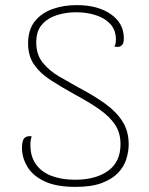

<svg xmlns="http://www.w3.org/2000/svg" viewBox="-20 -720 583 752"><path d="M276 12Q201 12 155 -9.5Q109 -31 87.5 -66.5Q66 -102 66 -142Q66 -158 69.5 -168.5Q73 -179 81.5 -183.5Q90 -188 104 -186Q102 -179 100.5 -172Q99 -165 99 -153Q99 -106 121.5 -75.5Q144 -45 183.5 -30.5Q223 -16 274 -16Q355 -16 403.5 -51Q452 -86 452 -155Q452 -200 430.5 -232Q409 -264 369 -292Q329 -320 271 -351Q219 -380 178 -406.5Q137 -433 113.5 -467Q90 -501 90 -550Q90 -603 116 -636Q142 -669 185.5 -684.5Q229 -700 280 -700Q363 -700 414 -664.5Q465 -629 465 -570Q465 -558 462.5 -551Q460 -544 452 -539Q443 -534 428 -538Q432 -545 433 -551.5Q434 -558 434 -564Q434 -602 412.5 -625.5Q391 -649 355.5 -660.5Q320 -672 278 -672Q239 -672 203.5 -661Q168 -650 145 -624.5Q122 -599 122 -554Q122 -506 147.5 -474.5Q173 -443 211.5 -420.5Q250 -398 288 -377Q349 -345 392.5 -313.5Q436 -282 460 -244Q484 -206 484 -155Q484 -127 475 -97.5Q466 -68 443 -43.5Q420 -19 379.5 -3.5Q339 12 276 12Z"/></svg>

Font: Arima Thin
Style: Regular
Weight: 100
Designer: Joana Correia and Natanael Gama
Foundry: NDISCOVER
Version: Version 1.101;gftools[0.9.23]